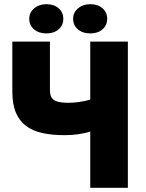

<svg xmlns="http://www.w3.org/2000/svg" viewBox="-20 -899 697 919"><path d="M412 -269Q386 -261 354.5 -256.5Q323 -252 289 -252Q230 -252 183.5 -262Q137 -272 105 -296Q73 -320 56 -360Q39 -400 39 -461V-700H219V-469Q219 -452 223 -440.5Q227 -429 237 -421.5Q247 -414 264 -410.5Q281 -407 307 -407Q330 -407 356.5 -410.5Q383 -414 412 -422V-700H592V0H412ZM202 -739Q166 -739 143 -758.5Q120 -778 120 -809Q120 -839 143.5 -859Q167 -879 202 -879Q238 -879 260.5 -859.5Q283 -840 283 -809Q283 -778 260.5 -758.5Q238 -739 202 -739ZM412 -739Q376 -739 353 -758.5Q330 -778 330 -809Q330 -839 353.5 -859Q377 -879 412 -879Q448 -879 470.5 -859.5Q493 -840 493 -809Q493 -778 470.5 -758.5Q448 -739 412 -739Z"/></svg>

Font: Tilda Sans Black
Style: Regular
Weight: 900
Designer: ParaType Ltd
Foundry: ParaType Ltd
Version: Version 1.009